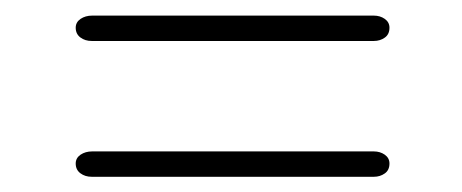

<svg xmlns="http://www.w3.org/2000/svg" viewBox="-20 -466 592 246"><path d="M77 -430.5Q77 -437.5 83.2 -441.8Q89.5 -446 98 -446H459Q467 -446 473 -441.8Q479 -437.5 479 -430.5Q479 -422 473 -417.8Q467 -413.5 459 -413.5H97.5Q89 -413.5 83 -418Q77 -422.5 77 -430.5ZM77 -256.5Q77 -263.5 83.2 -267.8Q89.5 -272 98 -272H459Q467 -272 473 -267.8Q479 -263.5 479 -256.5Q479 -248 473 -243.8Q467 -239.5 459 -239.5H97.5Q89 -239.5 83 -244Q77 -248.5 77 -256.5Z"/></svg>

Font: Fraunces 9pt S050 Thin
Style: Regular
Weight: 100
Version: Version 1.000; ttfautohint (v1.8.3)